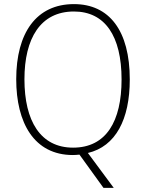

<svg xmlns="http://www.w3.org/2000/svg" viewBox="-20 -745 711 935"><path d="M612 -358C612 -596 512 -725 340 -725C157 -725 59 -585 59 -359C59 -147 146 10 335 10C345 10 356 9 367 8L484 170H534L408 0C543 -32 612 -163 612 -358ZM99 -359C99 -558 177 -689 340 -689C491 -689 572 -570 572 -358C572 -154 497 -26 336 -26C177 -26 99 -156 99 -359Z"/></svg>

Font: Noto Sans Devanagari SemiCondensed ExtraLight
Style: Regular
Weight: 200
Width: 4
Designer: Jelle Bosma - Monotype Design Team
Foundry: Monotype Imaging Inc.
Version: Version 2.004